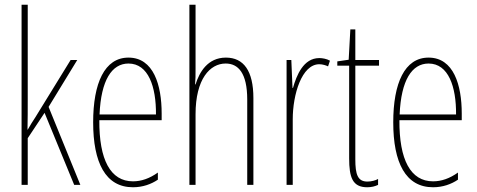

<svg xmlns="http://www.w3.org/2000/svg" viewBox="-20 -780 2014 810"><path d="M97 -361V-760H71V0H97V-197L168 -304L293 0H319L185 -329L306 -527H278L129 -285C116 -266 110 -255 97 -233H96C97 -278 97 -314 97 -361Z M522 -537C421 -537 373 -429 373 -264C373 -94 425 10 541 10C582 10 618 -3 646 -22V-52C611 -27 576 -15 541 -15C446 -15 398 -106 399 -273H662V-301C662 -421 628 -537 522 -537ZM522 -512C606 -512 639 -414 638 -297H400C406 -442 452 -512 522 -512Z M805 -492V-760H779V0H805V-298C805 -447 866 -512 932 -512C985 -512 1023 -472 1023 -360V0H1049V-366C1049 -481 1008 -537 933 -537C856 -537 821 -475 805 -424H803C805 -446 805 -461 805 -492Z M1327 -535C1260 -535 1231 -462 1216 -409H1214L1209 -527H1189V0H1215V-277C1215 -381 1253 -509 1327 -509C1341 -509 1356 -504 1364 -500L1372 -524C1358 -532 1340 -535 1327 -535Z M1530 -14C1489 -14 1479 -44 1479 -108V-503H1579V-527H1479V-656H1458L1451 -528L1403 -521V-503H1453V-112C1453 -32 1467 10 1529 10C1548 10 1562 6 1575 0V-25C1565 -19 1547 -14 1530 -14Z M1788 -537C1687 -537 1639 -429 1639 -264C1639 -94 1691 10 1807 10C1848 10 1884 -3 1912 -22V-52C1877 -27 1842 -15 1807 -15C1712 -15 1664 -106 1665 -273H1928V-301C1928 -421 1894 -537 1788 -537ZM1788 -512C1872 -512 1905 -414 1904 -297H1666C1672 -442 1718 -512 1788 -512Z"/></svg>

Font: Noto Sans Bengali ExtraCondensed Thin
Style: Regular
Weight: 100
Width: 2
Designer: Joana Ranito - Universal Thirst; Jelle Bosma - Monotype Design Team
Foundry: Universal Thirst ehf.
Version: Version 3.000